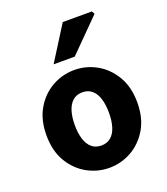

<svg xmlns="http://www.w3.org/2000/svg" viewBox="-140 -850 834 960"><g transform="rotate(-20 277.5 -370.5)"><path d="M277.5 12Q214.8 12 159.7 -18.7Q104.6 -49.5 70.2 -107.5Q35.9 -165.6 35.9 -247.9Q35.9 -330.4 70.2 -388.5Q104.6 -446.7 159.7 -477.4Q214.8 -508.1 277.5 -508.1Q340.3 -508.1 395.3 -477.4Q450.3 -446.7 484.8 -388.5Q519.2 -330.4 519.2 -247.9Q519.2 -165.6 484.8 -107.5Q450.3 -49.5 395.3 -18.7Q340.3 12 277.5 12ZM277.5 -106.6Q307.9 -106.6 328.3 -123.9Q348.7 -141.2 358.6 -173.1Q368.5 -205 368.5 -247.9Q368.5 -290.8 358.6 -322.8Q348.7 -354.7 328.3 -372.1Q307.9 -389.5 277.5 -389.5Q247.1 -389.5 226.8 -372.1Q206.5 -354.7 196.5 -322.8Q186.5 -290.8 186.5 -247.9Q186.5 -205 196.5 -173.1Q206.5 -141.2 226.8 -123.9Q247.1 -106.6 277.5 -106.6ZM191.1 -570 306.3 -753H461.3L469.9 -737.4L303.5 -570Z"/></g></svg>

Font: Source Sans 3
Style: Regular
Weight: 200
Designer: Paul D. Hunt
Foundry: Adobe
Version: Version 3.046;hotconv 1.0.118;makeotfexe 2.5.65603